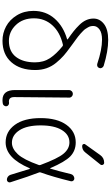

<svg xmlns="http://www.w3.org/2000/svg" viewBox="295 -1143 860 1490"><g transform="rotate(90 725.0 -398.0)"><path d="M296.9 -37.1Q379.9 -37.1 421.9 -92.3Q463.9 -147.5 463.9 -239.3Q463.9 -306.6 431.2 -356Q398.4 -405.3 338.9 -453.1Q333 -458 326.2 -456.1Q229.5 -433.6 175.8 -374Q122.1 -314.5 122.1 -231.4Q122.1 -145.5 173.8 -91.3Q225.6 -37.1 296.9 -37.1ZM491.2 -772.5Q501 -768.6 506.3 -758.8Q511.7 -749 507.8 -739.3Q504.9 -728.5 495.1 -724.1Q485.4 -719.7 475.6 -722.7Q365.2 -759.8 288.1 -759.8Q235.4 -759.8 208.5 -740.2Q181.6 -720.7 181.6 -692.4Q181.6 -680.7 184.1 -670.4Q186.5 -660.2 192.9 -649.9Q199.2 -639.6 204.6 -630.9Q210 -622.1 221.7 -611.3Q233.4 -600.6 240.7 -593.3Q248 -585.9 264.2 -573.7Q280.3 -561.5 289.1 -555.2Q297.9 -548.8 317.4 -534.7Q336.9 -520.5 345.7 -513.7Q386.7 -484.4 413.1 -460.9Q439.5 -437.5 467.3 -403.8Q495.1 -370.1 509.3 -329.6Q523.4 -289.1 523.4 -241.2Q523.4 -125 462.9 -56.2Q402.3 12.7 295.9 12.7Q237.3 12.7 185.1 -15.1Q132.8 -43 98.6 -99.1Q64.5 -155.3 64.5 -227.5Q64.5 -324.2 124.5 -392.1Q184.6 -460 283.2 -488.3Q285.2 -488.3 285.6 -490.7Q286.1 -493.2 284.2 -494.1Q246.1 -520.5 222.2 -539.6Q198.2 -558.6 173.3 -584Q148.4 -609.4 136.2 -636.7Q124 -664.1 124 -693.4Q124 -742.2 166 -774.9Q208 -807.6 290 -807.6Q377 -807.6 491.2 -772.5Z M756.8 12.7Q678.7 12.7 678.7 -85V-503.9Q678.7 -515.6 687.5 -524.4Q696.3 -533.2 708.5 -533.2Q720.7 -533.2 729.5 -524.4Q738.3 -515.6 737.3 -503.9Q733.4 -168 733.4 -78.1Q733.4 -37.1 767.6 -37.1Q771.5 -37.1 776.4 -38.1Q786.1 -39.1 793.9 -34.2Q801.8 -29.3 803.7 -21.5Q804.7 -17.6 804.7 -14.6Q804.7 -7.8 800.8 -2Q795.9 7.8 786.1 9.8Q772.5 12.7 756.8 12.7Z M1260.7 -269.5Q1262.7 -276.4 1259.8 -283.2Q1210 -417 1172.9 -460.9Q1134.8 -506.8 1085 -506.8Q1025.4 -506.8 989.3 -448.2Q953.1 -389.6 953.1 -283.2Q953.1 -177.7 990.7 -119.1Q1028.3 -60.5 1087.9 -60.5Q1133.8 -60.5 1176.8 -106.4Q1218.8 -151.4 1260.7 -269.5ZM1183.6 -746.1Q1205.1 -776.4 1243.2 -776.4Q1253.9 -776.4 1258.8 -766.1Q1263.7 -755.9 1256.8 -747.1L1162.1 -628.9Q1143.6 -605.5 1113.3 -605.5Q1103.5 -605.5 1099.1 -613.8Q1094.7 -622.1 1100.6 -629.9ZM1331.1 -518.6Q1334 -530.3 1343.8 -537.6Q1353.5 -544.9 1365.2 -544.9Q1376 -544.9 1382.3 -536.6Q1388.7 -528.3 1386.7 -518.6Q1353.5 -381.8 1318.4 -284.2Q1315.4 -277.3 1318.4 -270.5Q1347.7 -196.3 1394.5 -48.8Q1395.5 -44.9 1395.5 -42Q1395.5 -36.1 1391.6 -30.3Q1384.8 -21.5 1374 -21.5Q1361.3 -21.5 1351.1 -29.3Q1340.8 -37.1 1336.9 -48.8Q1306.6 -148.4 1291 -198.2Q1291 -200.2 1289.1 -200.2Q1287.1 -200.2 1286.1 -198.2Q1244.1 -102.5 1196.3 -58.6Q1145.5 -11.7 1085 -11.7Q1001 -11.7 948.7 -83.5Q896.5 -155.3 896.5 -283.2Q896.5 -411.1 948.7 -483.4Q1001 -555.7 1085 -555.7Q1149.4 -555.7 1193.4 -513.7Q1236.3 -471.7 1284.2 -359.4Q1285.2 -357.4 1287.1 -357.4Q1289.1 -357.4 1289.1 -359.4Q1307.6 -420.9 1331.1 -518.6Z"/></g></svg>

Font: Gen Jyuu Gothic P Light
Style: Regular
Weight: 200
Designer: [Source Han Sans]
Ryoko NISHIZUKA  (kana & ideographs); Paul D. Hunt (Latin, Greek & Cyrillic); Wenlong ZHANG  (bopomofo
Version: Version 1.002.20150607